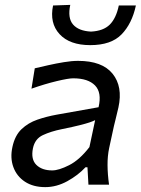

<svg xmlns="http://www.w3.org/2000/svg" viewBox="-20 -757 577 787"><path d="M165.5 10Q116 10 82.2 -12.2Q48.5 -34.5 34.8 -72Q21 -109.5 31 -155Q41 -201.5 68.2 -227.5Q95.5 -253.5 133.2 -266.5Q171 -279.5 212.5 -287L384 -317.5Q398 -377.5 369.5 -406.8Q341 -436 280 -436Q260.5 -436 212.5 -424.5Q164.5 -413 109 -393.5L122.5 -477Q146.5 -482.5 178.2 -489.8Q210 -497 242 -502.2Q274 -507.5 300 -507.5Q399 -507.5 441.5 -454.8Q484 -402 465.5 -317Q460.5 -294 453.8 -268Q447 -242 440.5 -210.5L427.5 -150.5Q420.5 -117.5 420.8 -80.2Q421 -43 427 0H342.5L338.5 -71.5H330.5Q300 -38.5 255.8 -14.2Q211.5 10 165.5 10ZM194 -58.5Q221 -58.5 263.5 -80Q306 -101.5 346.5 -154L370 -264.5Q361 -260 347 -255.2Q333 -250.5 306.5 -243.8Q280 -237 233 -227.5Q188.5 -218.5 155.8 -203.2Q123 -188 115 -149Q106 -104 129 -81.2Q152 -58.5 194 -58.5ZM350 -572Q265.5 -572 224 -617.2Q182.5 -662.5 197.5 -734.5L268 -737Q256.5 -683 279.5 -656.5Q302.5 -630 353 -627.5Q403.5 -630 429.8 -656Q456 -682 467 -734.5H537Q521 -660 478.2 -616Q435.5 -572 350 -572Z"/></svg>

Font: Commissioner Flair
Style: Italic
Weight: 400
Italic angle: -12°
Designer: Kostas Bartsokas
Foundry: Kostas Bartsokas
Version: Version 1.000; ttfautohint (v1.8.3)